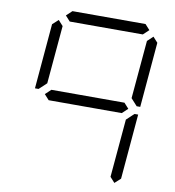

<svg xmlns="http://www.w3.org/2000/svg" viewBox="-98 -1087 1012 1110"><g transform="rotate(10 408.0 -532.0)"><path d="M163 -500 196 -531H625L653 -500L620 -469H191ZM232 -938 204 -969 237 -1000H666L694 -969L661 -938ZM133 -533 122 -523H101L134 -905L168 -936L196 -905L166 -564ZM724 -936 752 -905 719 -523H698L689 -533L661 -564L691 -905ZM683 -467 694 -477H715L682 -95L648 -64L620 -95L650 -436Z"/></g></svg>

Font: DSEG7 Classic Mini
Style: Light Italic
Weight: 300
Italic angle: -5°
Designer: Keshikan(Twitter:@keshinomi_88pro)
Version: Version 0.46